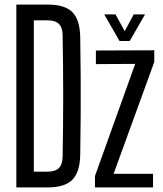

<svg xmlns="http://www.w3.org/2000/svg" viewBox="-20 -820 712 840"><path d="M51.5 0V-800H188.5Q263.5 -800 296.5 -767Q329.5 -734 331 -658Q332.5 -566 333 -483Q333.5 -400 333 -317.2Q332.5 -234.5 331 -142.5Q329.5 -66.5 296.2 -33.2Q263 0 188 0ZM128 -69H188Q222 -69 237.8 -85Q253.5 -101 254 -135Q255 -201.5 255.8 -267.8Q256.5 -334 256.5 -400.2Q256.5 -466.5 255.8 -533Q255 -599.5 254 -666Q253.5 -699.5 237.8 -715.2Q222 -731 188.5 -731H128ZM395.5 0V-50L571.5 -540.5L399.5 -539.5V-599L655 -600V-549L477 -59.5H649.5V0ZM503 -640.5 436 -757H485.5L525.5 -683.5L565 -757H614.5L547.5 -640.5Z"/></svg>

Font: Big Shoulders Display Thin Medium
Style: Regular
Weight: 500
Version: Version 2.002